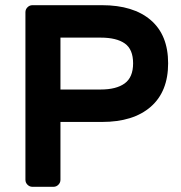

<svg xmlns="http://www.w3.org/2000/svg" viewBox="-20 -720 699 740"><path d="M78 0ZM628 -476Q628 -367 561 -308.5Q494 -250 373 -250H213V-27Q213 -16 205 -8Q197 0 186 0H105Q94 0 86 -8Q78 -16 78 -27V-673Q78 -684 86 -692Q94 -700 105 -700H373Q494 -700 561 -642.5Q628 -585 628 -476ZM368 -375Q428 -375 460.5 -398.5Q493 -422 493 -476Q493 -530 461 -552.5Q429 -575 368 -575H213V-375Z"/></svg>

Font: Hezaedrus Medium
Style: Regular
Weight: 500
Designer: Hubert & Fischer
Foundry: Hubert & Fischer
Version: Version 1.10;September 3, 2019;FontCreator 11.5.0.2425 64-bi